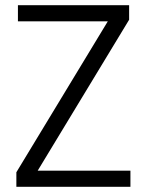

<svg xmlns="http://www.w3.org/2000/svg" viewBox="-20 -719 565 739"><path d="M125 -62H482V0H43V-56L395 -637H49V-699H477V-643Z"/></svg>

Font: Poppins-Tabular Light
Style: Regular
Weight: 300
Designer: Ninad Kale (Devanagari), Jonny Pinhorn (Latin)
Foundry: Indian Type Foundry
Version: Version 4.004